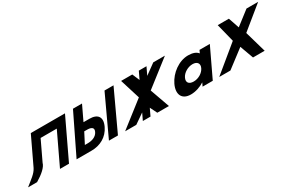

<svg xmlns="http://www.w3.org/2000/svg" viewBox="98 -1819 4352 2950"><g transform="rotate(-30 2274.0 -344.0)"><path d="M443.2 -215.9 607.7 -561.9H894.4L627.7 -0.9H787.5L1120.9 -702.1H961.1H674.4H514.6L283.4 -215.9C242.1 -134.3 164.2 -85 61.3 -0.9H221.1C338.4 -70.6 425.7 -147.1 443.2 -215.9Z M1982 -702.1H1822.3L1496 -0.9H1655.8ZM922 -0.9 1262.6 -702.1H1423.1L1299.4 -442H1405.1C1549.1 -442 1613.5 -361.3 1544.8 -216.8C1475.7 -71.4 1339.3 -0.9 1187.5 -0.9ZM1238.8 -314.5 1142.5 -128.4H1192C1262.5 -128.4 1344.6 -149.6 1379 -221.9C1412.9 -293.3 1357.6 -314.5 1288.4 -314.5Z M2560.5 -1 2437.2 -346.9 2893.9 -702.2H2687.4L2503.4 -568.5L2567.4 -703H2431.5L2369.7 -573L2314.8 -702.2H2116.8L2227.1 -346.9L1783.4 -1H1981.4L2154.9 -121.2L2098.1 -1.8H2234L2292.8 -125.5L2354 -1Z M2804.1 -256C2732.8 -106 2780.2 15 2944.3 15C3029 15 3116.3 -16 3182.3 -58H3184.7L3157.1 0H3337.6L3581.5 -513H3398.6L3375.3 -464C3344 -505 3286 -528 3202.5 -528C3038.4 -528 2875.4 -406 2804.1 -256ZM2992.1 -256C3025.8 -327 3113.7 -377 3194.8 -377C3274.7 -377 3314.8 -327 3281 -256C3247.8 -186 3163.7 -136 3080.2 -136C2993.1 -136 2958.8 -186 2992.1 -256Z M4258.8 -0.9 4150.4 -378.3 4548 -702.1H4341.4L4094.1 -510.9L4028.7 -702.1H3830.7L3911.8 -378.3L3453.1 -0.9H3651.1L3965.2 -239.7L4052.2 -0.9Z"/></g></svg>

Font: Hussar
Style: BdSuprExtOblFive
Weight: 700
Foundry: Cannot Into Space Fonts
Version: Version 2.00